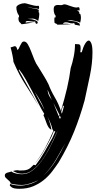

<svg xmlns="http://www.w3.org/2000/svg" viewBox="-20 -801 647 1198"><path d="M52 269Q60 277 79.5 281.5Q99 286 117 286Q150 286 180 264.5Q210 243 237.5 206Q265 169 290 121Q315 73 338 20H337Q317 64 294 110.5Q271 157 244 195.5Q217 234 185.5 258.5Q154 283 118 283Q89 283 61 266Q76 261 89 261Q93 261 103 263Q119 263 130 262Q141 261 151 257.5Q161 254 170 246.5Q179 239 190 227L202 230Q231 192 256.5 148Q282 104 307 59L325 19L316 17L301 53Q278 98 253 141.5Q228 185 196 221Q231 178 260 125Q289 72 313 15L307 5Q302 -18 292 -40Q285 -57 276 -75Q294 -32 301 8Q291 5 284.5 -4.5Q278 -14 272.5 -27Q267 -40 262.5 -54Q258 -68 251 -82L256 -91Q240 -116 221.5 -153Q203 -190 182.5 -229Q162 -268 141 -305Q120 -342 100 -367L97 -364L222 -139Q184 -203 141 -269Q98 -335 64 -415Q64 -422 62 -433.5Q60 -445 57.5 -457.5Q55 -470 52 -482.5Q49 -495 46 -505L72 -513Q77 -513 81 -508.5Q85 -504 88 -490Q93 -490 97 -498Q101 -506 105.5 -516Q110 -526 115.5 -534Q121 -542 130 -542Q143 -542 153.5 -524.5Q164 -507 173.5 -482Q183 -457 194 -429.5Q205 -402 220 -382Q236 -355 252.5 -329Q269 -303 283 -274Q298 -234 322 -193.5Q346 -153 360 -109Q384 -189 398.5 -251.5Q413 -314 421 -376Q432 -408 440 -448Q448 -488 448 -526L470 -525Q475 -525 479 -520.5Q483 -516 483 -499Q483 -494 482.5 -488.5Q482 -483 481 -475H490Q499 -508 511 -528Q523 -548 534 -548Q542 -548 549.5 -531Q557 -514 557 -474Q557 -407 541 -329Q525 -251 508 -175Q480 -73 442 21Q404 115 346 212Q328 239 305.5 268.5Q283 298 253.5 322Q224 346 186.5 361.5Q149 377 101 377Q66 377 53.5 368Q41 359 41 354Q41 351 43 347Q73 357 107 357Q131 357 162.5 348.5Q194 340 219 323Q196 335 167.5 344Q139 353 116 353Q80 353 46 344Q46 337 40.5 331Q35 325 28 319.5Q21 314 15.5 308Q10 302 10 294Q10 286 15 282Q20 278 26.5 276Q33 274 40 272.5Q47 271 52 269ZM388 92Q359 144 328 196.5Q297 249 250 296Q298 251 329.5 198.5Q361 146 388 92ZM313 -159 346 -77 352 -83ZM366 -91Q370 -103 373 -115L379 -139L373 -142L362 -103Q364 -95 366 -91ZM253 -127Q242 -153 227.5 -178.5Q213 -204 196 -229Q211 -200 227 -171Q243 -144 257 -116ZM277 -241Q278 -226 281.5 -216Q285 -206 289.5 -198.5Q294 -191 298.5 -184.5Q303 -178 307 -169L305 -172ZM354 -79 347 -71Q349 -68 351 -65.5Q353 -63 354 -59L359 -67ZM481 -714Q483 -709 484 -702.5Q485 -696 485 -690Q485 -681 483.5 -674Q482 -667 480 -659L477 -661Q472 -664 463 -666.5Q454 -669 445 -671Q436 -673 428 -674Q420 -675 417 -675Q412 -675 408 -674.5Q404 -674 399 -674Q419 -670 438.5 -668.5Q458 -667 477 -653V-650Q477 -647 478 -645Q479 -643 479 -642L478 -641Q472 -643 462.5 -644Q453 -645 447 -647L443 -657Q435 -655 431 -655Q421 -655 411 -658.5Q401 -662 391 -662Q386 -662 380 -660Q374 -658 374 -652Q379 -653 383 -653H393Q403 -653 412 -651Q418 -650 424 -649H418H406Q388 -649 375.5 -648Q363 -647 344 -647H338Q333 -653 329.5 -654Q326 -655 323.5 -656Q321 -657 320 -661Q319 -665 319 -677Q319 -683 319.5 -688Q320 -693 324 -693L327 -692V-703Q321 -709 318 -720Q315 -731 315 -742Q315 -759 322 -764.5Q329 -770 340 -770Q345 -770 350 -769.5Q355 -769 360 -769Q368 -769 372 -771.5Q376 -774 385 -774Q388 -774 397 -771Q406 -768 417 -764Q428 -760 439 -757Q450 -754 457 -754Q460 -754 463 -755Q466 -756 468 -756Q475 -756 476 -749.5Q477 -743 477 -736H466H459Q466 -734 470 -730Q476 -725 476 -714ZM224 -723Q225 -719 225 -712Q225 -703 223.5 -694.5Q222 -686 220 -678L218 -669L217 -671Q214 -675 203 -680Q192 -685 184 -685Q182 -685 177.5 -684.5Q173 -684 168 -684Q163 -684 158.5 -683.5Q154 -683 153 -683Q159 -682 168.5 -681.5Q178 -681 187.5 -678.5Q197 -676 205 -672.5Q213 -669 216 -662Q212 -651 211 -651L206 -654Q205 -655 202 -656L199 -668Q197 -666 192 -666Q190 -666 184 -666.5Q178 -667 171.5 -668Q165 -669 159.5 -669.5Q154 -670 151 -670Q144 -670 140 -665Q141 -663 141 -659Q148 -662 157 -662Q160 -662 165.5 -661.5Q171 -661 178 -660.5Q185 -660 190.5 -659Q196 -658 199 -657Q191 -659 186 -659Q180 -659 171 -658Q162 -657 152 -655L133 -652Q124 -651 118 -650H114Q111 -655 107.5 -657.5Q104 -660 101 -664Q98 -668 96.5 -673.5Q95 -679 95 -690Q95 -694 99 -694L98 -705Q91 -712 86.5 -727Q82 -742 82 -754Q82 -761 88.5 -766Q95 -771 103.5 -774.5Q112 -778 121 -779.5Q130 -781 135 -781Q137 -781 146.5 -778.5Q156 -776 168 -772.5Q180 -769 191.5 -766.5Q203 -764 209 -764Q211 -764 214 -764.5Q217 -765 219 -765Q224 -765 224 -754Q224 -752 223.5 -749.5Q223 -747 223 -745Q210 -748 188 -750.5Q166 -753 152 -759Q159 -755 168.5 -752.5Q178 -750 188 -748.5Q198 -747 207 -745Q216 -743 222 -740Q222 -736 221.5 -732Q221 -728 221 -724ZM408 -750Q416 -745 424 -743L428 -742Q426 -743 424 -743Q417 -746 408 -750ZM431 -648Q428 -648 425 -649Q428 -648 431 -648Z"/></svg>

Font: Finger Paint
Style: Regular
Weight: 400
Designer: Ralph du Carrois
Foundry: Ralph du Carrois
Version: Version 1.001